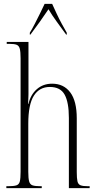

<svg xmlns="http://www.w3.org/2000/svg" viewBox="-20 -978 508 998"><path d="M13 0V-10H21Q51 -10 65 -14.5Q79 -19 83 -35Q87 -51 87 -85V-675Q87 -708 83 -724Q79 -740 67 -745Q55 -750 30 -750H15V-760H128V-499Q128 -493 128 -488Q128 -483 127.5 -472Q127 -461 126 -438H128Q139 -486 171.5 -514.5Q204 -543 251 -543Q311 -543 345 -498Q379 -453 379 -363V-84Q379 -52 382.5 -36Q386 -20 398.5 -15Q411 -10 438 -10H446V0H338V-365Q338 -446 316 -486Q294 -526 239 -526Q185 -526 156 -480.5Q127 -435 127 -335V-85Q127 -51 131.5 -35Q136 -19 149.5 -14.5Q163 -10 192 -10H197V0ZM135 -808Q147 -827 160.5 -853.5Q174 -880 188 -908Q202 -936 212 -958H251Q261 -936 274 -908Q287 -880 301.5 -853.5Q316 -827 327 -808V-798H324Q300 -831 275.5 -864.5Q251 -898 232 -930Q210 -897 187.5 -865.5Q165 -834 138 -798H135Z"/></svg>

Font: Noto Serif Display ExtraCondensed ExtraLight
Style: Regular
Weight: 200
Width: 2
Designer: Monotype Design Team
Foundry: Monotype Imaging Inc.
Version: Version 2.009